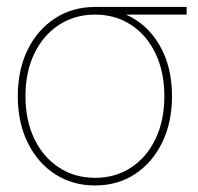

<svg xmlns="http://www.w3.org/2000/svg" viewBox="-20 -536 582 563"><path d="M258.8 7.8Q192.4 7.8 141.1 -25.6Q89.8 -59.1 61 -118.2Q32.2 -177.2 32.2 -253.9Q32.2 -331.1 61 -389.9Q89.8 -448.7 141.1 -482.2Q192.4 -515.6 258.8 -515.6H527.3V-493.2H349.6Q411.6 -465.8 448 -403.1Q484.4 -340.3 484.4 -253.9Q484.4 -177.2 455.6 -118.2Q426.8 -59.1 376 -25.6Q325.2 7.8 258.8 7.8ZM258.8 -493.2Q199.2 -493.2 153.1 -463.1Q106.9 -433.1 80.8 -379.2Q54.7 -325.2 54.7 -253.9Q54.7 -182.6 80.8 -128.7Q106.9 -74.7 153.1 -44.7Q199.2 -14.6 258.8 -14.6Q318.4 -14.6 364.3 -44.7Q410.2 -74.7 436 -128.7Q461.9 -182.6 461.9 -253.9Q461.9 -325.2 436 -379.2Q410.2 -433.1 364.3 -463.1Q318.4 -493.2 258.8 -493.2Z"/></svg>

Font: Inter Display Thin
Style: Regular
Weight: 100
Designer: Rasmus Andersson
Foundry: rsms
Version: Version 4.000;git-a52131595